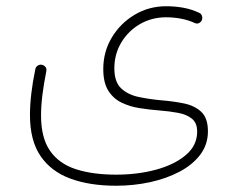

<svg xmlns="http://www.w3.org/2000/svg" viewBox="-20 -365 750 610"><path d="M75.2 1Q75.2 -63.5 92.3 -145.5Q93.8 -152.8 100.1 -156.7Q106.4 -160.6 113.3 -159.2Q120.1 -157.7 124.5 -152.1Q128.9 -146.5 127 -138.2Q119.1 -98.1 114.7 -63.2Q110.4 -28.3 110.4 2Q110.4 72.8 138.9 114Q167.5 155.3 221.2 172.6Q274.9 189.9 349.1 189.9Q417 189.9 475.6 174.1Q534.2 158.2 570.3 127.7Q606.4 97.2 606.4 53.2Q606.4 25.4 589.6 12Q572.8 -1.5 545.2 -6.6Q517.6 -11.7 484.9 -14.2Q454.1 -16.6 423.1 -21.5Q392.1 -26.4 366 -39.1Q339.8 -51.8 324 -77.1Q308.1 -102.5 308.1 -145.5Q308.1 -200.7 335.2 -245.8Q362.3 -291 407.7 -318.1Q453.1 -345.2 507.8 -345.2Q535.2 -345.2 561.5 -340.6Q587.9 -335.9 611.8 -324.7Q618.7 -322.3 621.3 -315.4Q624 -308.6 621.6 -301.8Q619.1 -295.4 613 -292Q606.9 -288.6 599.6 -291.5Q578.6 -301.3 554.9 -305.7Q531.2 -310.1 507.8 -310.1Q462.4 -310.1 425 -288.6Q387.7 -267.1 365.5 -230.2Q343.3 -193.4 343.3 -147.9Q343.3 -104.5 365 -84.2Q386.7 -64 420.7 -56.9Q454.6 -49.8 491.7 -46.4Q529.3 -43.5 563.5 -36.6Q597.7 -29.8 619.1 -10Q640.6 9.8 640.6 52.2Q640.6 94.2 616.2 126.5Q591.8 158.7 550 180.7Q508.3 202.6 456.3 213.9Q404.3 225.1 348.6 225.1Q265.6 225.1 204.1 202.6Q142.6 180.2 108.9 130.9Q75.2 81.5 75.2 1Z"/></svg>

Font: Mikhak-DS1-FD ExtraLight
Style: Regular
Weight: 200
Designer: Amin Abedi
Version: Version 3.2